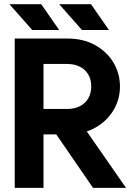

<svg xmlns="http://www.w3.org/2000/svg" viewBox="-20 -909 652 929"><path d="M218.5 -307.6 430.2 0H589.8L352.1 -341.8ZM190.4 -599.6H304.9Q339.8 -599.6 366.1 -586.4Q392.3 -573.2 406.9 -548.8Q421.4 -524.4 421.4 -490.7Q421.4 -457.3 406.9 -432.7Q392.3 -408.2 366.1 -395Q339.8 -381.8 304.9 -381.8H190.4ZM51.3 0H190.4V-258.8H304.9Q383.3 -258.8 440.6 -290.9Q497.8 -323 529.2 -375.9Q560.5 -428.7 560.5 -490.7Q560.5 -553.2 529.2 -605.8Q497.8 -658.4 440.6 -690.6Q383.3 -722.7 304.9 -722.7H51.3ZM136 -763.7 25.6 -888.7H179.4L266.4 -763.7ZM376.7 -763.7 266.4 -888.7H420.2L507.1 -763.7Z"/></svg>

Font: Giphurs
Style: Regular
Weight: 400
Version: Version 2.010